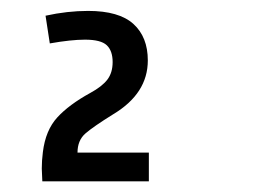

<svg xmlns="http://www.w3.org/2000/svg" viewBox="-20 -645 478 352"><path d="M252.9 -365.2V-312.5H57.6L56.6 -335.9Q56.6 -350.6 58.6 -366.2Q63.5 -406.2 85 -429.7Q106.4 -453.1 145.5 -474.6Q167 -486.3 176.8 -499Q186.5 -511.7 186.5 -531.2Q186.5 -551.8 175.8 -562Q165 -572.3 135.7 -572.3Q110.4 -572.3 71.3 -565.4L63.5 -616.2Q103.5 -625 141.6 -625Q198.2 -625 224.6 -601.1Q251 -577.1 251 -534.2Q251 -473.6 187.5 -435.5Q151.4 -413.1 136.7 -400.4Q122.1 -387.7 122.1 -365.2Z"/></svg>

Font: Sudo
Style: Bold
Weight: 700
Monospace: yes
Designer: Jens Kutilek
Foundry: Jens Kutilek
Version: Version 0.040